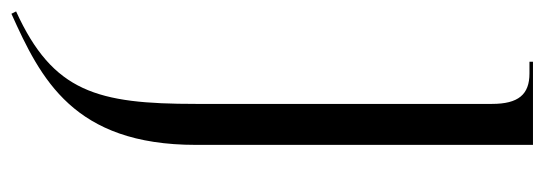

<svg xmlns="http://www.w3.org/2000/svg" viewBox="-376 -440 931 328"><g transform="rotate(90 89.0 -276.5)"><path d="M-55 161 -51 169C60 119 173 63 173 -146V-722H31V-716H51C87 -716 103 -697 103 -652V-146C103 22 83 98 -55 161Z"/></g></svg>

Font: Sinistre
Style: Regular
Weight: 400
Designer: Jules Durand
Foundry: Collletttivo
Version: Version 69.420;Glyphs 3.2 (3217)